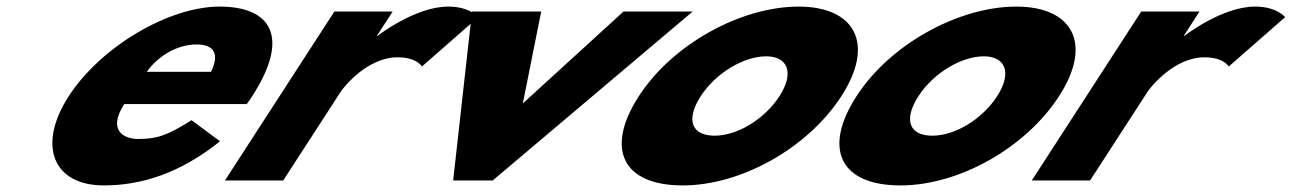

<svg xmlns="http://www.w3.org/2000/svg" viewBox="-20 -548 3922 583"><path d="M729.3 -232C734.2 -238 741.3 -249 745.8 -256C862.4 -436 803 -528 647 -528C492 -528 286 -406 188.8 -256C92.3 -107 140.3 15 295.3 15C409.3 15 527.2 -22 648.1 -119L561.5 -183C488.7 -137 456.6 -126 399.6 -126C354.6 -126 306.1 -153 357.3 -232ZM425.7 -330C459.2 -377 516.5 -413 577.5 -413C629.5 -413 647.7 -384 620.7 -330Z M663 0H840L1014.9 -270C1023.3 -283 1095.2 -374 1187.2 -374C1246.2 -374 1261.1 -346 1261.1 -346L1432.3 -496C1432.3 -496 1407 -528 1341 -528C1240 -528 1126.3 -439 1126.3 -439H1124.3L1172.3 -513H995.3Z M1623.3 -513H1413.3L1356 0H1476L2083.3 -513H1873.3L1567.6 -234Z M1919.8 -256C1817.5 -98 1868.3 15 2053.3 15C2230.3 15 2432.5 -98 2534.8 -256C2638.5 -416 2575 -528 2405 -528C2232 -528 2023.5 -416 1919.8 -256ZM2107.8 -256C2153.8 -327 2239.2 -377 2306.2 -377C2372.2 -377 2392.8 -327 2346.8 -256C2301.5 -186 2219.1 -136 2150.1 -136C2078.1 -136 2062.5 -186 2107.8 -256Z M2580.8 -256C2478.5 -98 2529.3 15 2714.3 15C2891.3 15 3093.5 -98 3195.8 -256C3299.5 -416 3236 -528 3066 -528C2893 -528 2684.5 -416 2580.8 -256ZM2768.8 -256C2814.8 -327 2900.2 -377 2967.2 -377C3033.2 -377 3053.8 -327 3007.8 -256C2962.5 -186 2880.1 -136 2811.1 -136C2739.1 -136 2723.5 -186 2768.8 -256Z M3113 0H3290L3464.9 -270C3473.3 -283 3545.2 -374 3637.2 -374C3696.2 -374 3711.1 -346 3711.1 -346L3882.3 -496C3882.3 -496 3857 -528 3791 -528C3690 -528 3576.3 -439 3576.3 -439H3574.3L3622.3 -513H3445.3Z"/></svg>

Font: Hussar
Style: BdWodka
Weight: 700
Foundry: Cannot Into Space Fonts
Version: Version 2.00